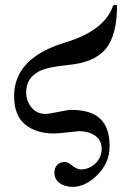

<svg xmlns="http://www.w3.org/2000/svg" viewBox="-20 -510 501 748"><path d="M421 -490H436Q436 -372 391.5 -319Q347 -266 246 -257Q165 -249 132 -232Q82 -206 82 -150Q82 -116 103 -91Q124 -66 159 -66Q168 -66 207 -74Q246 -82 257 -82Q334 -82 370.5 -47.5Q407 -13 407 60Q407 124 360 171Q313 218 264 218Q233 218 212.5 203.5Q192 189 192 162Q192 144 203 132.5Q214 121 234 121Q244 121 262 135.5Q280 150 295 150Q327 150 351.5 127Q376 104 376 69Q376 37 351 19Q326 1 286 1Q283 1 245 5.5Q207 10 190 10Q121 10 78 -25Q35 -60 35 -136Q35 -285 236 -345Q390 -392 421 -490Z"/></svg>

Font: STIX MathJax Main
Style: Regular
Weight: 400
Designer: MicroPress Inc., with final additions and corrections provided by Coen Hoffman, Elsevier (retired)
Version: Version 1.1.1